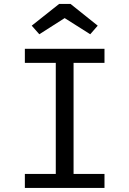

<svg xmlns="http://www.w3.org/2000/svg" viewBox="-20 -930 640 950"><path d="M497 -688.5V-619H344V-69.5H497V0H103V-69.5H256V-619H103V-688.5ZM329 -910.5 463.5 -803 426.5 -760.5 300 -840.5 174.5 -760.5 137 -803 272.5 -910.5Z"/></svg>

Font: Fast_Mono
Style: Regular
Weight: 400
Monospace: yes
Designer: Carrois Corporate, Edenspiekermann AG, Nikita Prokopov
Foundry: Carrois Corporate, Edenspiekermann AG, Nikita Prokopov
Version: Version 5.002